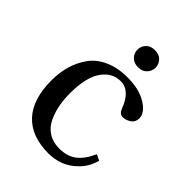

<svg xmlns="http://www.w3.org/2000/svg" viewBox="-201 -785 899 899"><g transform="rotate(45 248.0 -335.5)"><path d="M49 -240Q49 -293 62 -337.5Q75 -382 102 -420Q129 -458 177.5 -480Q226 -502 292 -502Q369 -502 417.5 -472Q466 -442 466 -405Q466 -380 446.5 -367Q427 -354 407 -354Q386 -354 376 -380Q344 -467 281 -467Q225 -467 189 -415.5Q153 -364 153 -258Q153 -219 159.5 -183.5Q166 -148 181.5 -114Q197 -80 227.5 -60Q258 -40 300 -40Q353 -40 386.5 -66Q420 -92 444 -146L473 -132Q460 -82 426 -48Q392 -14 355.5 -1Q319 12 281 12Q168 12 108.5 -52Q49 -116 49 -240ZM248 -587Q232 -604 232 -627Q232 -650 248 -666.5Q264 -683 292 -683Q320 -683 336 -666.5Q352 -650 352 -627Q352 -604 336 -587Q320 -570 292 -570Q264 -570 248 -587Z"/></g></svg>

Font: Heuristica
Style: Regular
Weight: 400
Version: Version 1.0.1 ; ttfautohint (v1.4.1)